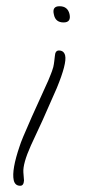

<svg xmlns="http://www.w3.org/2000/svg" viewBox="-20 -352 274 616"><path d="M171 -332Q197 -332 203 -307Q209 -280 184 -280Q158 -280 153 -305Q146 -332 171 -332ZM169 -190Q185 -190 189 -174Q195 -149 162 -69L117 33L79 115Q66 144 60 165.5Q54 187 55 201L57 227Q56 244 45 244Q28 244 24 226Q17 193 43 117Q46 107 54.5 86.5Q63 66 82 23Q101 -20 135 -94Q138 -102 142.5 -112.5Q147 -123 151 -137Q153 -146 154 -155Q155 -164 156 -172Q157 -190 169 -190Z"/></svg>

Font: Oooh Baby
Style: Normal
Weight: 400
Designer: Robert E. Leuschke
Foundry: Robert E. Leuschke
Version: Version 1.011; ttfautohint (v1.8.3)